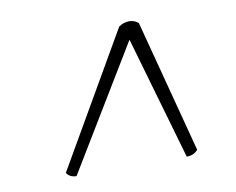

<svg xmlns="http://www.w3.org/2000/svg" viewBox="-54 -775 660 537"><g transform="rotate(-10 276.0 -506.5)"><path d="M123 -306Q104 -306 95 -320L313 -697Q327 -707 343 -707Q358 -707 369 -697L468 -320Q456 -306 436 -306L335 -656Z"/></g></svg>

Font: Petrona Light
Style: Italic
Weight: 300
Italic angle: -9°
Designer: Ringo R. Seeber
Foundry: Ringo R. Seeber
Version: Version 2.001; ttfautohint (v1.8.3)